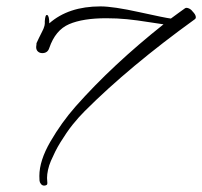

<svg xmlns="http://www.w3.org/2000/svg" viewBox="-20 -567 632 600"><path d="M294 -547Q334 -547 415.5 -529Q497 -511 514 -509Q522 -515 538.5 -527Q555 -539 558 -541Q562 -544 569.5 -541Q577 -538 582 -531Q592 -521 592 -513Q592 -509 589 -507Q384 -359 245 -220Q236 -211 226.5 -200.5Q217 -190 207 -177.5Q197 -165 187.5 -151Q178 -137 169 -122.5Q160 -108 152.5 -93Q145 -78 139 -64Q133 -50 130 -36Q127 -22 127 -11Q127 -8 127.5 -2.5Q128 3 128 5Q128 7 127.5 8.5Q127 10 125.5 11Q124 12 122 12.5Q120 13 118 13Q112 13 108 8Q104 3 103.5 -2.5Q103 -8 103 -17Q103 -65 137.5 -124.5Q172 -184 216 -234Q331 -364 491 -491Q488 -491 447.5 -497.5Q407 -504 376.5 -507Q346 -510 312 -510Q239 -510 196 -491.5Q153 -473 134 -417Q129 -401 112 -401Q104 -401 98.5 -406Q93 -411 93 -420L94 -429Q94 -430 94 -432L95 -434Q96 -436 98 -440.5Q100 -445 102 -449Q104 -453 106.5 -458Q109 -463 111.5 -468Q114 -473 116 -477.5Q118 -482 119 -486.5Q120 -491 120 -493Q120 -498 120 -501Q120 -504 121 -510Q122 -516 123.5 -518.5Q125 -521 128 -520Q134 -516 134 -494Q194 -547 294 -547Z"/></svg>

Font: Bilbo Swash Caps
Style: Regular
Weight: 400
Designer: Robert E. Leuschke
Foundry: Robert E. Leuschke
Version: Version 1.002